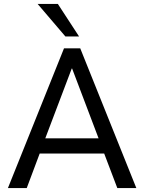

<svg xmlns="http://www.w3.org/2000/svg" viewBox="-20 -949 727 969"><path d="M20 0 303 -705H385L668 0H572L496 -200L537 -174H150L190 -200L115 0ZM342 -603 201 -231 181 -251H505L485 -231L344 -603ZM310 -765 170 -929H272L379 -765Z"/></svg>

Font: Nunito Sans 10pt SemiCondensed Medium
Style: Regular
Weight: 500
Width: 4
Designer: Vernon Adams
Foundry: Vernon Adams
Version: Version 3.101;gftools[0.9.27]